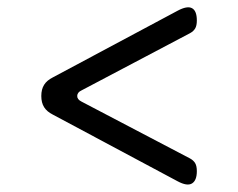

<svg xmlns="http://www.w3.org/2000/svg" viewBox="-20 -588 640 516"><path d="M457 -101 122 -280Q106 -288 98.5 -300Q91 -312 91 -330Q91 -348 98.5 -360Q106 -372 122 -380L457 -559Q483 -573 496 -566Q509 -559 509 -533Q509 -519 504.5 -511.5Q500 -504 491 -499L199 -345Q188 -340 187.5 -330.5Q187 -321 199 -315L491 -162Q500 -157 504.5 -149.5Q509 -142 509 -128Q509 -103 496 -95Q483 -87 457 -101Z"/></svg>

Font: Maple Mono ExtraLight
Style: Regular
Weight: 275
Monospace: yes
Designer: subframe7536
Version: Version 7.000